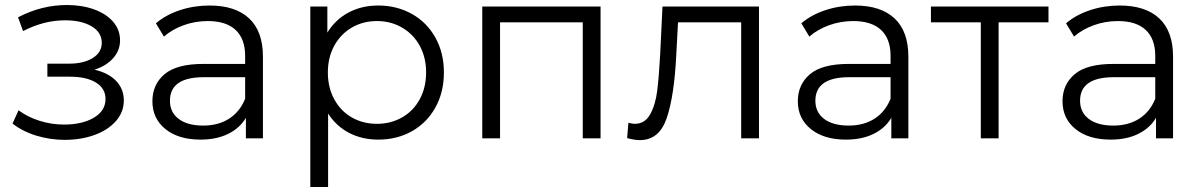

<svg xmlns="http://www.w3.org/2000/svg" viewBox="-20 -552 4788 766"><path d="M474 -151Q474 -105 442.5 -69Q411 -33 357 -13.5Q303 6 238 6Q181 6 126 -10.5Q71 -27 30 -59L54 -112Q90 -85 138 -70Q186 -55 235 -55Q308 -55 354.5 -82.5Q401 -110 401 -157Q401 -199 363 -222.5Q325 -246 259 -246H169V-298H255Q314 -298 350 -320.5Q386 -343 386 -381Q386 -423 345.5 -447Q305 -471 240 -471Q155 -471 72 -428L52 -483Q146 -532 247 -532Q307 -532 355.5 -514.5Q404 -497 431.5 -465Q459 -433 459 -391Q459 -351 431.5 -320Q404 -289 357 -274Q413 -261 443.5 -229Q474 -197 474 -151Z M1029 -326V0H961V-82Q937 -41 890.5 -18Q844 5 780 5Q692 5 640 -37Q588 -79 588 -148Q588 -215 636.5 -256Q685 -297 791 -297H958V-329Q958 -397 920 -432.5Q882 -468 809 -468Q759 -468 713 -451.5Q667 -435 634 -406L602 -459Q642 -493 698 -511.5Q754 -530 816 -530Q919 -530 974 -478.5Q1029 -427 1029 -326ZM958 -158V-244H793Q658 -244 658 -150Q658 -104 693 -77.5Q728 -51 791 -51Q851 -51 894 -78.5Q937 -106 958 -158Z M1751 -263Q1751 -184 1717 -123Q1683 -62 1623.5 -28.5Q1564 5 1489 5Q1425 5 1373.5 -21.5Q1322 -48 1289 -99V194H1218V-526H1286V-422Q1318 -474 1370.5 -502Q1423 -530 1489 -530Q1563 -530 1623 -496.5Q1683 -463 1717 -402Q1751 -341 1751 -263ZM1680 -263Q1680 -323 1654.5 -369.5Q1629 -416 1584 -442Q1539 -468 1484 -468Q1428 -468 1383.5 -442Q1339 -416 1313.5 -369.5Q1288 -323 1288 -263Q1288 -203 1313.5 -156Q1339 -109 1383.5 -83.5Q1428 -58 1484 -58Q1539 -58 1584 -83.5Q1629 -109 1654.5 -156Q1680 -203 1680 -263Z M2376 -526V0H2305V-463H1975V0H1904V-526Z M3008 -526V0H2937V-463H2685L2678 -333Q2670 -169 2640 -81Q2610 7 2533 7Q2512 7 2482 -1L2487 -62Q2505 -58 2512 -58Q2553 -58 2574 -96Q2595 -134 2602 -190Q2609 -246 2614 -338L2623 -526Z M3604 -326V0H3536V-82Q3512 -41 3465.5 -18Q3419 5 3355 5Q3267 5 3215 -37Q3163 -79 3163 -148Q3163 -215 3211.5 -256Q3260 -297 3366 -297H3533V-329Q3533 -397 3495 -432.5Q3457 -468 3384 -468Q3334 -468 3288 -451.5Q3242 -435 3209 -406L3177 -459Q3217 -493 3273 -511.5Q3329 -530 3391 -530Q3494 -530 3549 -478.5Q3604 -427 3604 -326ZM3533 -158V-244H3368Q3233 -244 3233 -150Q3233 -104 3268 -77.5Q3303 -51 3366 -51Q3426 -51 3469 -78.5Q3512 -106 3533 -158Z M4163 -463H3964V0H3893V-463H3694V-526H4163Z M4660 -326V0H4592V-82Q4568 -41 4521.5 -18Q4475 5 4411 5Q4323 5 4271 -37Q4219 -79 4219 -148Q4219 -215 4267.5 -256Q4316 -297 4422 -297H4589V-329Q4589 -397 4551 -432.5Q4513 -468 4440 -468Q4390 -468 4344 -451.5Q4298 -435 4265 -406L4233 -459Q4273 -493 4329 -511.5Q4385 -530 4447 -530Q4550 -530 4605 -478.5Q4660 -427 4660 -326ZM4589 -158V-244H4424Q4289 -244 4289 -150Q4289 -104 4324 -77.5Q4359 -51 4422 -51Q4482 -51 4525 -78.5Q4568 -106 4589 -158Z"/></svg>

Font: Montserrat-Regular
Style: Regular
Weight: 400
Version: Version 7.200